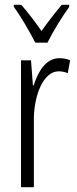

<svg xmlns="http://www.w3.org/2000/svg" viewBox="-20 -785 323 805"><path d="M128 -606H179C202 -653 240 -714 270 -756V-765H239C205 -724 184 -697 154 -655C127 -694 94 -737 69 -765H38V-756C67 -717 104 -653 128 -606ZM229 -541C172 -541 140 -485 121 -427H118L110 -532H68V0H122V-279C121 -383 161 -486 226 -486C240 -486 254 -483 264 -478L274 -532C259 -539 243 -541 229 -541Z"/></svg>

Font: Noto Sans Arabic ExtCond Light
Style: Regular
Weight: 300
Width: 2
Designer: Monotype Design Team, Nadine Chahine, Nizar Qandah and Khaled Hosny
Foundry: Monotype Imaging Inc.
Version: Version 2.012